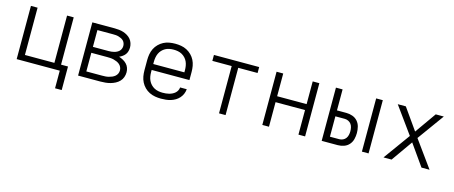

<svg xmlns="http://www.w3.org/2000/svg" viewBox="-44 -1084 4287 1812"><g transform="rotate(15 2100.0 -178.0)"><path d="M512 172V0H91V-520H156V-58H444V-520H509V-58H577V172Z M691 0V-520H909Q931 -520 953 -517.5Q975 -515 995.5 -508.5Q1016 -502 1035 -490.5Q1054 -479 1068 -462.5Q1082 -446 1089 -424.5Q1096 -403 1096 -382Q1096 -364 1091 -346Q1086 -328 1075.5 -314Q1065 -300 1050 -289.5Q1035 -279 1019 -272Q1040 -265 1059.5 -254.5Q1079 -244 1094.5 -228Q1110 -212 1117.5 -191Q1125 -170 1125 -148Q1125 -123 1116.5 -99.5Q1108 -76 1091 -58.5Q1074 -41 1052 -29.5Q1030 -18 1006.5 -11.5Q983 -5 958.5 -2.5Q934 0 909 0ZM756 -298H909Q923 -298 937 -299.5Q951 -301 964 -304.5Q977 -308 989.5 -314.5Q1002 -321 1011.5 -330.5Q1021 -340 1026 -353.5Q1031 -367 1031 -380Q1031 -394 1026 -407.5Q1021 -421 1011.5 -430.5Q1002 -440 989.5 -446Q977 -452 963.5 -456Q950 -460 936.5 -461Q923 -462 909 -462H756ZM909 -58Q926 -58 942 -59Q958 -60 974 -64Q990 -68 1005.5 -74.5Q1021 -81 1033.5 -91.5Q1046 -102 1053 -117Q1060 -132 1060 -149Q1060 -165 1053 -180.5Q1046 -196 1033.5 -206.5Q1021 -217 1006 -223.5Q991 -230 975 -234Q959 -238 942.5 -239Q926 -240 909 -240H756V-58Z M1502 8Q1473 8 1444 3Q1415 -2 1388.5 -15Q1362 -28 1341 -49Q1320 -70 1306.5 -96.5Q1293 -123 1288 -152Q1283 -181 1283 -210V-310Q1283 -339 1288 -368Q1293 -397 1306 -423Q1319 -449 1340 -470Q1361 -491 1387 -504.5Q1413 -518 1442 -523Q1471 -528 1500 -528Q1529 -528 1558 -523Q1587 -518 1613 -504.5Q1639 -491 1660 -470Q1681 -449 1694 -423Q1707 -397 1712 -368Q1717 -339 1717 -310V-231H1348V-210Q1348 -189 1351.5 -168Q1355 -147 1364 -128Q1373 -109 1387.5 -93.5Q1402 -78 1420.5 -68Q1439 -58 1460 -54Q1481 -50 1502 -50Q1518 -50 1534 -51.5Q1550 -53 1565.5 -57Q1581 -61 1595.5 -68Q1610 -75 1622 -85.5Q1634 -96 1641.5 -110.5Q1649 -125 1650 -141H1715Q1713 -117 1703.5 -94.5Q1694 -72 1678 -54Q1662 -36 1641 -23.5Q1620 -11 1597 -4Q1574 3 1550 5.5Q1526 8 1502 8ZM1348 -289H1652V-310Q1652 -331 1648.5 -352Q1645 -373 1636.5 -392Q1628 -411 1613.5 -426.5Q1599 -442 1581 -452Q1563 -462 1542 -466Q1521 -470 1500 -470Q1479 -470 1458 -466Q1437 -462 1419 -452Q1401 -442 1386.5 -426.5Q1372 -411 1363.5 -392Q1355 -373 1351.5 -352Q1348 -331 1348 -310Z M2068 0V-462H1879V-520H2321V-462H2132V0Z M2491 0V-520H2556V-298H2844V-520H2909V0H2844V-240H2556V0Z M3464 0V-520H3529V0ZM3071 0V-520H3136V-315H3228Q3259 -315 3288.5 -304.5Q3318 -294 3338 -271Q3358 -248 3365.5 -218Q3373 -188 3373 -157Q3373 -127 3365.5 -97Q3358 -67 3338 -44Q3318 -21 3288.5 -10.5Q3259 0 3228 0ZM3136 -58H3228Q3246 -58 3263 -66Q3280 -74 3290.5 -88.5Q3301 -103 3305 -121Q3309 -139 3309 -157Q3309 -176 3305 -194Q3301 -212 3290.5 -226.5Q3280 -241 3263 -249Q3246 -257 3228 -257H3136Z M3675 0 3863 -260 3675 -520H3754L3900 -313L4046 -520H4125L3937 -260L4125 0H4046L3900 -207L3754 0Z"/></g></svg>

Font: Iosevka Custom Light Extended
Style: Regular
Weight: 300
Width: 7
Monospace: yes
Designer: Belleve Invis
Foundry: Belleve Invis
Version: Version 11.2.4; ttfautohint (v1.8.4)